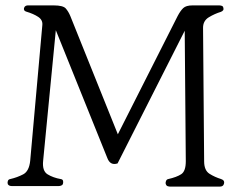

<svg xmlns="http://www.w3.org/2000/svg" viewBox="-20 -693 880 712"><path d="M611 -1Q607 -1 602 -2.5Q597 -4 595 -10Q593 -15 595.5 -21.5Q598 -28 604 -29Q635 -36 652 -47Q669 -58 669 -95L665 -579L416 -87Q389 -78 378 -107L187 -581L140 -97Q136 -59 156.5 -46.5Q177 -34 205 -29Q213 -28 214 -21.5Q215 -15 213 -10Q211 -6 206 -4.5Q201 -3 197 -3H24Q13 -3 9 -10Q7 -15 9 -21.5Q11 -28 18 -29Q44 -35 66 -46.5Q88 -58 92 -97L137 -600Q139 -619 121.5 -630.5Q104 -642 77 -650Q67 -653 69 -663Q71 -669 75 -671Q79 -673 83 -673H179Q214 -673 224 -661.5Q234 -650 241 -633L417 -195L639 -634Q649 -653 659.5 -663Q670 -673 694 -673H793Q797 -673 802 -671.5Q807 -670 808 -665Q812 -654 799 -649Q776 -642 754.5 -629Q733 -616 733 -590L737 -95Q737 -61 757 -48.5Q777 -36 800 -29Q815 -24 810 -10Q807 -1 795 -1Z"/></svg>

Font: Diphylleia
Style: Regular
Weight: 400
Designer: Minha Hyung
Foundry: JAMO
Version: Version 1.000; ttfautohint (v1.8.4.7-5d5b);gftools[0.9.28]